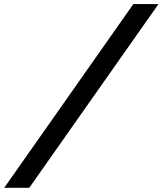

<svg xmlns="http://www.w3.org/2000/svg" viewBox="-79 -793 789 932"><path d="M690.4 -773.4 63 118.7H-58.6L568.4 -773.4Z"/></svg>

Font: Andika New Basic
Style: Bold Italic
Weight: 700
Italic angle: -14°
Designer: Victor Gaultney, Annie Olsen, Pablo Ugerman
Foundry: SIL International
Version: Version 5.500